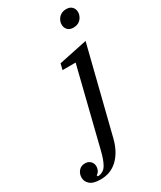

<svg xmlns="http://www.w3.org/2000/svg" viewBox="-393 -826 936 1117"><g transform="rotate(-30 75.0 -267.5)"><path d="M-64 212Q-114 212 -135.5 193Q-157 174 -157 148Q-157 122 -141.5 103.5Q-126 85 -99 85Q-76 85 -62.5 99Q-49 113 -49 134Q-49 145 -54.5 158Q-60 171 -74 180L-70 188Q-32 186 -13 154.5Q6 123 20 64L148 -450H60L70 -490L261 -530L117 44Q97 122 50.5 167Q4 212 -64 212ZM240 -632Q214 -632 201 -646.5Q188 -661 188 -678Q188 -682 188 -687.5Q188 -693 190 -698Q196 -720 213 -733.5Q230 -747 255 -747Q281 -747 294 -732.5Q307 -718 307 -701Q307 -697 307 -691.5Q307 -686 305 -681Q299 -659 282 -645.5Q265 -632 240 -632Z"/></g></svg>

Font: IBM Plex Serif Text
Style: Italic
Weight: 450
Italic angle: -14°
Designer: Mike Abbink, Paul van der Laan, Pieter van Rosmalen
Foundry: Bold Monday
Version: Version 3.001